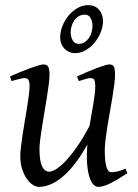

<svg xmlns="http://www.w3.org/2000/svg" viewBox="-20 -708 539 748"><path d="M476.1 -33.2Q436.5 -6.8 408.9 6.6Q381.3 20 362.8 20Q353.5 20 344.5 11.5Q335.4 2.9 328.9 -16.6Q322.3 -36.1 319.6 -67.6Q316.9 -99.1 320.3 -145Q300.3 -108.9 278.1 -78.6Q255.9 -48.3 231.9 -26.4Q208 -4.4 182.6 7.8Q157.2 20 130.9 20Q121.1 20 108.6 12.5Q96.2 4.9 85.2 -10.3Q74.2 -25.4 66.7 -47.9Q59.1 -70.3 59.1 -100.1Q59.1 -114.7 61.8 -137.2Q64.5 -159.7 68.4 -185.5Q72.3 -211.4 77.1 -239.3Q82 -267.1 85.9 -292.5Q89.8 -317.9 92.5 -338.6Q95.2 -359.4 95.2 -371.1Q95.2 -382.3 93.8 -388.9Q92.3 -395.5 89.6 -398.7Q86.9 -401.9 83.3 -402.8Q79.6 -403.8 75.2 -403.8Q70.8 -403.8 62.5 -402.1Q54.2 -400.4 45.9 -397.9Q36.1 -395.5 24.9 -392.1L19 -410.2Q39.6 -419.4 60.3 -428Q81.1 -436.5 98.6 -442.9Q116.2 -449.2 129.6 -453.1Q143.1 -457 148.9 -457Q163.1 -457 168 -447.8Q172.9 -438.5 172.9 -416Q172.9 -401.9 169.9 -378.9Q167 -356 162.6 -328.6Q158.2 -301.3 153.3 -272Q148.4 -242.7 144 -215.3Q139.6 -188 136.7 -165Q133.8 -142.1 133.8 -127.9Q133.8 -81.1 143.8 -60.1Q153.8 -39.1 171.9 -39.1Q181.6 -39.1 197.8 -48.6Q213.9 -58.1 234.4 -79.3Q254.9 -100.6 279.1 -134.8Q303.2 -168.9 329.1 -218.3Q332.5 -239.3 336.2 -260.5Q339.8 -281.7 343.3 -301.5Q346.7 -321.3 348.9 -339.1Q351.1 -356.9 351.1 -371.1Q351.1 -382.3 349.9 -388.9Q348.6 -395.5 346.2 -398.7Q343.8 -401.9 340.6 -402.8Q337.4 -403.8 333 -403.8Q328.6 -403.8 321 -402.1Q313.5 -400.4 305.7 -397.9Q296.9 -395.5 287.1 -392.1L279.8 -410.2Q300.3 -419.4 320.3 -428Q340.3 -436.5 357.2 -442.9Q374 -449.2 386.7 -453.1Q399.4 -457 405.8 -457Q419.4 -457 423.8 -447.8Q428.2 -438.5 428.2 -416Q428.2 -401.9 425.3 -379.2Q422.4 -356.4 418 -329.3Q413.6 -302.2 408.2 -272.7Q402.8 -243.2 398.4 -215.6Q394 -188 391.1 -164.1Q388.2 -140.1 388.2 -124Q388.2 -79.6 394.5 -58.3Q400.9 -37.1 413.1 -37.1Q425.8 -37.1 438.7 -40.3Q451.7 -43.5 469.2 -50.8ZM340.3 -606.9Q340.3 -624 333 -637.5Q325.7 -650.9 310.5 -650.9Q296.9 -650.9 286.6 -644.5Q276.4 -638.2 269.3 -628.2Q262.2 -618.2 258.8 -606Q255.4 -593.8 255.4 -582Q255.4 -564 263.4 -550.5Q271.5 -537.1 286.6 -537.1Q299.8 -537.1 309.8 -543.7Q319.8 -550.3 326.7 -560.3Q333.5 -570.3 336.9 -582.8Q340.3 -595.2 340.3 -606.9ZM381.3 -625Q381.3 -605 372.8 -583.3Q364.3 -561.5 349.4 -543.2Q334.5 -524.9 314.7 -512.9Q294.9 -501 272.5 -501Q259.8 -501 249 -505.9Q238.3 -510.7 230.5 -519Q222.7 -527.3 218.5 -538.1Q214.4 -548.8 214.4 -561Q214.4 -583 222.9 -605.5Q231.4 -627.9 246.3 -646.2Q261.2 -664.6 281.2 -676.3Q301.3 -688 324.2 -688Q350.1 -688 365.7 -670.2Q381.3 -652.3 381.3 -625Z"/></svg>

Font: Gentium Basic
Style: Italic
Weight: 400
Italic angle: -8°
Designer: J. Victor Gaultney and Annie Olsen
Foundry: SIL International
Version: Version 1.102; 2013; Maintenance release